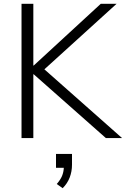

<svg xmlns="http://www.w3.org/2000/svg" viewBox="-20 -725 661 1008"><path d="M93 0V-705H155V-381H157L509 -705H592L213 -361L621 0H536L157 -335H155V0ZM309 263 278 241Q298 218 306 198Q314 178 315 156H274V83H358V140Q358 175 346 206.5Q334 238 309 263Z"/></svg>

Font: Mulish Light
Style: Regular
Weight: 300
Designer: Vernon Adams
Foundry: Vernon Adams
Version: Version 3.603; ttfautohint (v1.8.3)